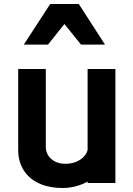

<svg xmlns="http://www.w3.org/2000/svg" viewBox="-20 -862 667 960"><path d="M418 46V53H557V-517H418V-112C408 -73 364 -43 308 -43C246 -43 209 -81 209 -128V-517H71V-109C71 -17 134 78 293 78C340 78 383 65 418 46ZM385 -639H505L374 -842H231L99 -639H220L302 -742Z"/></svg>

Font: LINE Seed JP App_OTF Bold
Style: Regular
Weight: 700
Designer: LINE & Fontrix & Fontworks
Version: Version 1.009